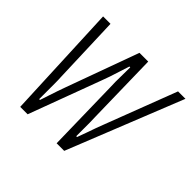

<svg xmlns="http://www.w3.org/2000/svg" viewBox="-132 -675 824 824"><g transform="rotate(45 280.0 -263.0)"><path d="M83 0 60 -526H105L116 -212Q117 -200 117 -176.5Q117 -153 117 -127.5Q117 -102 117 -81H122Q127 -97 134.5 -119Q142 -141 149 -162.5Q156 -184 162 -199L281 -526H334L341 -199Q342 -184 342 -162.5Q342 -141 342 -119Q342 -97 342 -81H347Q354 -99 362 -122Q370 -145 377.5 -166Q385 -187 390 -199L515 -526H560L350 0H304L297 -329Q296 -343 296 -365.5Q296 -388 296.5 -412Q297 -436 297 -454H292Q286 -436 278.5 -412Q271 -388 263.5 -365.5Q256 -343 250 -328L128 0Z"/></g></svg>

Font: Archivo Condensed Thin
Style: Italic
Weight: 250
Width: 3
Italic angle: -10°
Designer: Hector Gatti
Foundry: Omnibus-Type
Version: Version 2.001